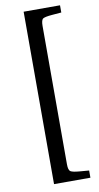

<svg xmlns="http://www.w3.org/2000/svg" viewBox="-100 -804 517 998"><g transform="rotate(-10 158.5 -305.0)"><path d="M101 150V-760H293V-722L244 -718Q207 -715 196 -708.5Q185 -702 185 -670V60Q185 91 196 98Q207 105 244 108L293 112V150Z"/></g></svg>

Font: Hedvig Letters Serif
Style: Regular
Weight: 400
Designer: Alexander Örn & Tor Weibull
Foundry: Kanon Foundry
Version: Version 1.000